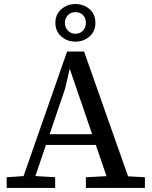

<svg xmlns="http://www.w3.org/2000/svg" viewBox="-20 -930 752 950"><path d="M13 0V-53L115 -60H137L253 -53V0ZM76 0 312 -675H396L634 0H527L325 -590L302 -491L135 0ZM189 -213V-266H488V-213ZM405 0V-53L538 -60H566L697 -53V0ZM353 -724Q313 -724 283.5 -749.5Q254 -775 254 -817Q254 -859 283.5 -884.5Q313 -910 353 -910Q394 -910 423 -885Q452 -860 452 -817Q452 -775 423 -749.5Q394 -724 353 -724ZM353 -763Q377 -763 391 -779Q405 -795 405 -817Q405 -839 391.5 -854.5Q378 -870 353 -870Q330 -870 315.5 -854.5Q301 -839 301 -817Q301 -795 315.5 -779Q330 -763 353 -763Z"/></svg>

Font: Source Serif 4
Style: Regular
Weight: 400
Designer: Frank Grießhammer
Foundry: Adobe Systems Incorporated
Version: Version 4.004;hotconv 1.0.116;makeotfexe 2.5.65601